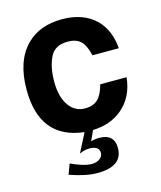

<svg xmlns="http://www.w3.org/2000/svg" viewBox="-113 -623 770 921"><g transform="rotate(-15 272.0 -162.5)"><path d="M289 11 266 61Q286 55 307 55Q382 55 382 125Q382 216 256 216Q200 216 120 188L139 137Q204 167 241 167Q265 167 281 155.5Q297 144 297 126Q297 92 248 92Q223 92 199 104L247 10Q31 -14 31 -258Q31 -401 106 -476Q171 -541 282 -541Q388 -541 450 -480Q503 -426 510 -336H379Q367 -388 344.5 -409Q322 -430 281 -430Q219 -430 195 -386Q169 -335 169 -261Q169 -186 199 -142.5Q229 -99 280 -99Q320 -99 343 -120.5Q366 -142 379 -192H510Q500 -95 434 -40Q376 8 289 11Z"/></g></svg>

Font: Almarai Bold
Style: Regular
Weight: 700
Designer: Boutros International 2019
Foundry: Created by Boutros International 2019
Version: Version 1.10